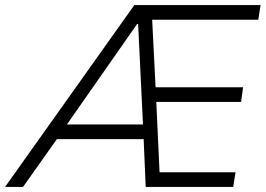

<svg xmlns="http://www.w3.org/2000/svg" viewBox="-60 -739 1050 759"><path d="M-40 0 471 -719H970L961 -661H518L540 -692L556 -375L528 -394H901L893 -336H531L557 -354L572 -31L547 -58H871L862 0H516L507 -210L528 -189H148L179 -209L31 0ZM482 -644 194 -232 181 -247H517L506 -231L486 -644Z"/></svg>

Font: Nunitoga
Style: Light Italic
Weight: 300
Italic angle: -9°
Designer: Vernon Adams
Foundry: Vernon Adams
Version: Version 1.0